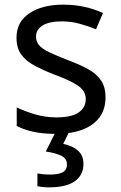

<svg xmlns="http://www.w3.org/2000/svg" viewBox="-20 -566 519 826"><path d="M434 -148Q434 -96 408 -61Q382 -26 334 -8Q286 10 220 10Q164 10 123.5 1Q83 -8 52 -24V-104Q84 -88 129.5 -74.5Q175 -61 222 -61Q289 -61 319 -82.5Q349 -104 349 -140Q349 -160 338 -176Q327 -192 298.5 -208Q270 -224 217 -244Q165 -264 128 -284Q91 -304 71 -332Q51 -360 51 -404Q51 -472 106.5 -509Q162 -546 252 -546Q301 -546 343.5 -536.5Q386 -527 423 -510L393 -440Q359 -454 322 -464Q285 -474 246 -474Q192 -474 163.5 -456.5Q135 -439 135 -409Q135 -387 148 -371.5Q161 -356 191.5 -341.5Q222 -327 273 -307Q324 -288 360 -268Q396 -248 415 -219.5Q434 -191 434 -148ZM339 139Q339 187 302 213.5Q265 240 191 240Q176 240 162.5 238.5Q149 237 141 235V180Q150 182 165 183.5Q180 185 194 185Q230 185 249 175.5Q268 166 268 141Q268 115 241.5 103Q215 91 177 86L220 0H278L252 53Q276 58 296 68.5Q316 79 327.5 96Q339 113 339 139Z"/></svg>

Font: Noto Sans Hebrew
Style: Regular
Weight: 400
Designer: Monotype Design Team
Foundry: Monotype Imaging Inc.
Version: Version 2.003;January 10, 2023;FontCreator 14.0.0.2877 64-bi